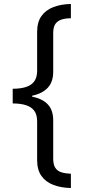

<svg xmlns="http://www.w3.org/2000/svg" viewBox="-20 -812 431 967"><path d="M44 -365Q84 -365 111.5 -374Q139 -383 153 -403Q167 -423 167 -455V-651Q167 -701 189 -731.5Q211 -762 249.5 -776.5Q288 -791 337 -792V-720Q310 -720 290 -713.5Q270 -707 259 -691.5Q248 -676 248 -645V-450Q248 -400 221 -370.5Q194 -341 142 -330V-325Q194 -315 221 -286Q248 -257 248 -206V-13Q248 18 259 34Q270 50 290 56Q310 62 337 63V135Q288 134 249.5 119.5Q211 105 189 74.5Q167 44 167 -6V-201Q167 -234 153 -253.5Q139 -273 111.5 -282Q84 -291 44 -291Z"/></svg>

Font: tamil25
Style: Book
Weight: 400
Designer: Jelle Bosma - Monotype Design Team
Foundry: Monotype Imaging Inc.
Version: Version 2.003